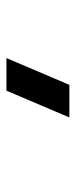

<svg xmlns="http://www.w3.org/2000/svg" viewBox="160 -1190 235 595"><g transform="rotate(-90 277.5 -892.5)"><path d="M211 -795H312L395 -990H294Z"/></g></svg>

Font: Manrope ExtraBold
Style: Regular
Weight: 800
Designer: Mikhail Sharanda
Foundry: Mikhail Sharanda
Version: Version 4.505